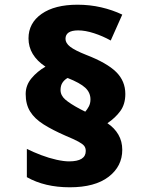

<svg xmlns="http://www.w3.org/2000/svg" viewBox="-20 -785 640 815"><path d="M276 10Q170 10 94 -33V-153Q122 -139 155 -126.5Q188 -114 219.5 -107Q251 -100 273 -100Q344 -100 344 -144Q344 -157 337.5 -165.5Q331 -174 312.5 -184Q294 -194 258 -209Q203 -233 165 -257Q127 -281 108 -311.5Q89 -342 89 -386Q89 -423 113.5 -452.5Q138 -482 173 -502Q101 -550 101 -622Q101 -687 156.5 -726Q212 -765 309 -765Q361 -765 409 -754Q457 -743 499 -723L450 -613Q416 -632 379 -644Q342 -656 312 -656Q258 -656 258 -620Q258 -602 278 -586.5Q298 -571 346 -552Q434 -518 473 -479.5Q512 -441 512 -386Q512 -343 491 -314Q470 -285 436 -262Q466 -242 482.5 -213.5Q499 -185 499 -149Q499 -79 441 -34.5Q383 10 276 10ZM342 -311Q350 -320 357 -333Q364 -346 364 -363Q364 -392 342 -412.5Q320 -433 267 -454Q254 -447 245.5 -434.5Q237 -422 237 -403Q237 -380 257 -362.5Q277 -345 320 -322Z"/></svg>

Font: Noto Sans Mono Black
Style: Regular
Weight: 900
Designer: Monotype Design Team
Foundry: Monotype Imaging Inc.
Version: Version 2.014